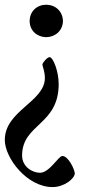

<svg xmlns="http://www.w3.org/2000/svg" viewBox="-38 -543 395 796"><path d="M167.6 -306.1C157.7 -306.1 137.8 -282.3 137.8 -275.2C137.8 -268.8 148.1 -247.2 148.1 -219.1C147 -120.4 -18.1 -84.2 -18.1 37.3C-18.1 111.5 73.5 232.6 180 232.6C229.4 232.6 272 196.4 272 175.8C272 160.9 245.7 103.7 220.5 103.7C204.2 103.7 167.3 173.3 127.8 173.3C95.5 173.3 53.6 147.7 53.6 101.9C53.6 -29.8 204.5 -23.4 205.3 -193.2C205.6 -247.9 181.8 -306.1 167.6 -306.1ZM84.9 -455.6C85.2 -416.2 115.1 -389.6 153.4 -388.8C192.1 -389.6 221.9 -416.2 223 -455.6C221.9 -496.4 192.1 -523.1 153.4 -523.4C115.1 -523.1 85.2 -496.4 84.9 -455.6Z"/></svg>

Font: Margiela Serif Medium
Style: Regular
Weight: 500
Designer: Andreas Faust, Stefan Endress
Version: Version 1.002;FEAKit 1.0